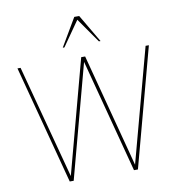

<svg xmlns="http://www.w3.org/2000/svg" viewBox="-100 -1059 1081 1151"><g transform="rotate(-10 440.0 -483.5)"><path d="M820 -722 634 -31 452 -722H428L243 -31L59 -722H40L231 0H255L440 -691L622 0H646L840 -722ZM329 -797H339L444 -947L549 -797H559L459 -967H429Z"/></g></svg>

Font: Perun Thin
Style: Regular
Weight: 100
Foundry: Copyright (c) Stefan Peev, Context Ltd, 2016
Version: Version 1.089